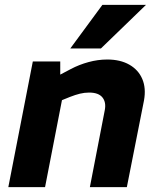

<svg xmlns="http://www.w3.org/2000/svg" viewBox="-20 -764 646 784"><path d="M14 0 114 -513H226V-425L195 -443L269 -482Q303 -500 341.5 -510.5Q380 -521 418 -521Q471 -521 508 -500Q545 -479 561 -441.5Q577 -404 568 -354L498 0H347L408 -315Q414 -347 398 -366.5Q382 -386 344 -386Q325 -386 306.5 -381.5Q288 -377 265 -368L233 -355L164 0ZM267 -566 398 -744H576L392 -566Z"/></svg>

Font: REM SemiBold
Style: Italic
Weight: 600
Italic angle: -11°
Designer: Octavio Pardo
Foundry: Ashler Design
Version: Version 1.005;gftools[0.9.28]